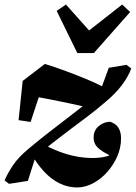

<svg xmlns="http://www.w3.org/2000/svg" viewBox="-28 -798 599 847"><path d="M312 29Q272 29 235 11Q198 -7 166 -41.5Q134 -76 106 -126L148 -170Q188 -147 227.5 -131.5Q267 -116 305.5 -108.5Q344 -101 380 -101Q399 -101 414.5 -103Q430 -105 443 -108.5Q456 -112 466 -117L463 -91L452 -115Q419 -131 402 -148Q385 -165 385 -191Q385 -222 406.5 -241Q428 -260 458 -261Q484 -252 495 -233.5Q506 -215 506 -188Q506 -146 489 -107.5Q472 -69 444 -38Q416 -7 381.5 11Q347 29 312 29ZM95 0 12 13 -8 -2Q7 -36 30 -70Q53 -104 96 -140Q134 -172 174 -203.5Q214 -235 255.5 -266.5Q297 -298 337 -329.5Q377 -361 413 -393L452 -499L530 -512L551 -496Q538 -460 509 -421.5Q480 -383 431 -343Q396 -313 357 -283.5Q318 -254 278.5 -224.5Q239 -195 201.5 -165.5Q164 -136 129 -107ZM54 -268 72 -441 170 -516Q218 -501 266.5 -483Q315 -465 362.5 -445Q410 -425 453 -401L365 -323Q322 -333 279 -342Q236 -351 193 -359.5Q150 -368 105 -376L168 -445L107 -260ZM263 -778 395 -630H322L511 -778L546 -745L386 -564H313L222 -750Z"/></svg>

Font: Source Serif 4
Style: Bold Italic
Weight: 700
Italic angle: -12°
Designer: Frank Grießhammer
Foundry: Adobe Systems Incorporated
Version: Version 4.004;hotconv 1.0.116;makeotfexe 2.5.65601